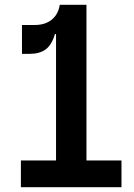

<svg xmlns="http://www.w3.org/2000/svg" viewBox="-20 -775 554 795"><path d="M256.5 -755H338V-110.5H483V0H66.5V-110.5H212V-692.5ZM71 -671.5H124Q153 -671.5 174.8 -681.5Q196.5 -691.5 210 -710.2Q223.5 -729 227.5 -755H267.5L235.5 -634H207.5Q194 -588.5 168.8 -570.2Q143.5 -552 103 -552H71Z"/></svg>

Font: Hepta Slab SemiBold
Style: Regular
Weight: 600
Designer: Michael LaGattuta
Foundry: Michael LaGattuta
Version: Version 1.102